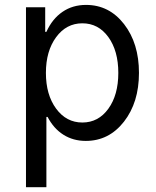

<svg xmlns="http://www.w3.org/2000/svg" viewBox="-20 -570 640 790"><path d="M86.9 -540H166V-439H170.9Q195.3 -492.7 237.1 -521.2Q278.8 -549.8 334 -549.8Q429.2 -549.8 490.5 -470.7Q551.8 -391.6 551.8 -270Q551.8 -148.4 490 -69.3Q428.2 9.8 333 9.8Q281.2 9.8 241 -15.6Q200.7 -41 175.8 -88.9H170.9V200.2H86.9ZM425.8 -417.5Q384.8 -474.1 318.8 -474.1Q252.9 -474.1 210.9 -417Q168.9 -359.9 168.9 -270Q168.9 -180.2 210.9 -123Q252.9 -65.9 318.8 -65.9Q384.8 -65.9 425.8 -122.6Q466.8 -179.2 466.8 -270Q466.8 -360.8 425.8 -417.5Z"/></svg>

Font: CommitMono
Style: Regular
Weight: 400
Monospace: yes
Designer: Eigil Nikolajsen
Foundry: Eigil Nikolajsen
Version: Version 1.143